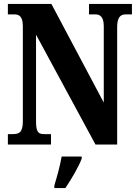

<svg xmlns="http://www.w3.org/2000/svg" viewBox="-20 -734 699 975"><path d="M20 0H239V-53H206C176 -53 163 -60 163 -118V-558L465 0H575V-596C575 -647 592 -661 619 -661H650V-714H432V-661H464C488 -661 507 -649 507 -600V-213L241 -714H20V-661H51C75 -661 96 -654 96 -600V-118C96 -60 76 -53 44 -53H20ZM256 208V221H312C341 178 380 113 395 71V61H293C286 105 268 168 256 208Z"/></svg>

Font: Noto Serif Thai ExtraCondensed ExtraBold
Style: Regular
Weight: 800
Width: 2
Designer: Monotype Design Team
Foundry: Monotype Imaging Inc.
Version: Version 2.002